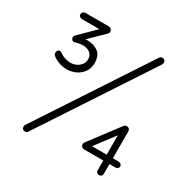

<svg xmlns="http://www.w3.org/2000/svg" viewBox="-158 -860 1019 1022"><g transform="rotate(30 351.0 -349.0)"><path d="M259 -497Q259 -452 225.5 -423.5Q192 -395 145 -395Q122 -395 98.5 -403Q75 -411 59 -424Q50 -431 50 -442Q50 -450 55 -456Q60 -462 68 -462Q73 -462 79 -457.5Q85 -453 90 -450Q98 -445 114 -440Q130 -435 145 -435Q175 -435 197 -453Q219 -471 219 -497Q219 -522 202 -535.5Q185 -549 158 -549Q136 -549 112 -541L107 -540Q99 -540 94 -546Q89 -552 89 -559Q89 -567 94 -572L190 -667H83Q75 -667 69 -672.5Q63 -678 63 -686Q63 -694 69 -699.5Q75 -705 83 -705H227Q234 -705 239.5 -700.5Q245 -696 247 -689Q248 -687 248 -684Q248 -676 242 -670L153 -583L165 -584Q205 -584 232 -564Q259 -544 259 -497ZM100 -16Q100 -22 103 -28L541 -694Q547 -703 557 -703Q566 -703 571.5 -698Q577 -693 577 -684Q577 -678 574 -672L136 -6Q130 3 120 3Q111 3 105.5 -2Q100 -7 100 -16ZM652 -90Q652 -82 646.5 -77Q641 -72 633 -72H596V-12Q596 -4 590.5 1.5Q585 7 577 7Q569 7 563.5 1.5Q558 -4 558 -12V-72H439Q431 -72 425 -78Q419 -84 419 -92Q419 -100 424 -106L559 -285Q565 -293 576 -293Q585 -293 590.5 -287Q596 -281 596 -273V-108H633Q641 -107 646.5 -102Q652 -97 652 -90ZM468 -108H558V-227Z"/></g></svg>

Font: Quicksand Light
Style: Regular
Weight: 300
Designer: Andrew Paglinawan
Foundry: Andrew Paglinawan
Version: Version 3.000